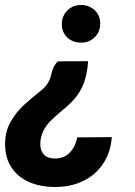

<svg xmlns="http://www.w3.org/2000/svg" viewBox="-38 -559 540 767"><path d="M287.1 -388.7Q265.6 -388.2 247.8 -397.2Q230 -406.2 219.5 -423.1Q209 -439.9 209 -461.4Q208.5 -482.9 218.3 -500.5Q228 -518.1 245.6 -528.6Q263.2 -539.1 284.7 -539.1Q305.7 -539.6 323.5 -530.3Q341.3 -521 351.8 -504.2Q362.3 -487.3 362.3 -466.3Q362.8 -444.8 353.3 -427.2Q343.8 -409.7 326.2 -399.2Q308.6 -388.7 287.1 -388.7ZM314 -314.5Q310.5 -255.4 290.5 -212.2Q270.5 -168.9 227.5 -132.3L214.8 -121.6Q182.6 -94.2 166.3 -78.4Q149.9 -62.5 138.9 -43.2Q127.9 -23.9 124 1Q123 6.3 123 16.6Q123 43.5 137.7 58.8Q152.3 74.2 181.6 74.2Q217.8 74.2 240.5 50.8Q263.2 27.3 270.5 -10.3L408.7 -11.2Q403.8 50.8 373.5 95.7Q343.3 140.6 293.7 164.3Q244.1 188 182.1 188Q124 188 78.9 168.5Q33.7 148.9 8.1 110.4Q-17.6 71.8 -17.6 16.6Q-17.6 5.9 -17.1 0.5Q-14.2 -42 7.1 -77.1Q28.3 -112.3 55.7 -137.7Q83 -163.1 130.4 -201.2Q157.7 -223.1 166.5 -260.7Q174.3 -297.4 193.8 -314Z"/></svg>

Font: Mardoto
Style: Bold Italic
Weight: 700
Italic angle: -12°
Designer: Christian Robertson, Vahan Hovhannisyan
Foundry: Google
Version: Version 1.000